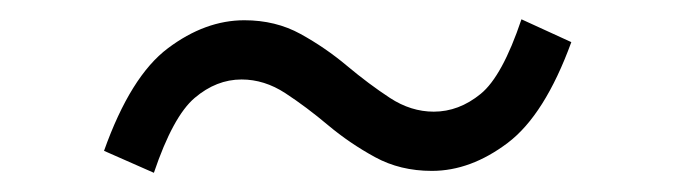

<svg xmlns="http://www.w3.org/2000/svg" viewBox="-20 -467 707 201"><path d="M432.1 -288.1Q398.9 -288.1 372.6 -302.5Q346.2 -316.9 323.5 -335.9Q300.8 -355 278.8 -369.4Q256.8 -383.8 232.9 -383.8Q206.5 -383.8 183.8 -364.5Q161.1 -345.2 141.1 -286.1L88.9 -309.1Q116.7 -387.2 155.8 -416.5Q194.8 -445.8 235.8 -445.8Q268.6 -445.8 294.7 -431.4Q320.8 -417 343.5 -397.9Q366.2 -378.9 388.2 -364.5Q410.2 -350.1 434.1 -350.1Q460.4 -350.1 483.2 -368.7Q505.9 -387.2 525.9 -446.8L578.1 -422.9Q550.3 -346.7 511.5 -317.4Q472.7 -288.1 432.1 -288.1Z"/></svg>

Font: Shanggu Mono N
Style: Regular
Weight: 350
Designer: GuiWonder
Version: Version 1.021